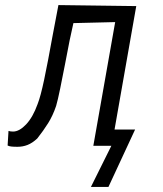

<svg xmlns="http://www.w3.org/2000/svg" viewBox="-20 -574 640 756"><path d="M418.5 0H347.5L433.5 -487L269 -483Q256 -428.5 236 -321Q226.5 -272 217 -225.5Q207.5 -179 201 -157Q188 -118.5 169.5 -89Q151 -59.5 126.5 -28.5Q107 -10.5 88.2 -3.2Q69.5 4 49 4Q33.5 4 24.8 3Q16 2 10 -1L13.5 -58.5Q20.5 -56 31.5 -56Q56 -56 82.8 -84.2Q109.5 -112.5 128 -164Q140 -194.5 154 -261Q168 -327.5 187.5 -435.5Q202.5 -516.5 210 -554L516.5 -550L431 -64H512L407 162H338Z"/></svg>

Font: JuliaMono SemiBold
Style: Italic
Weight: 600
Italic angle: -9°
Monospace: yes
Designer: cormullion
Foundry: corm
Version: Version 0.056; ttfautohint (v1.8.4)